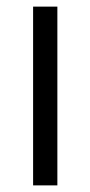

<svg xmlns="http://www.w3.org/2000/svg" viewBox="-20 -560 273 580"><path d="M153.3 0H80V-540H153.3Z"/></svg>

Font: Manrope Variable Light
Style: Regular
Weight: 200
Designer: Mikhail Sharanda
Foundry: Mikhail Sharanda
Version: Version 4.505